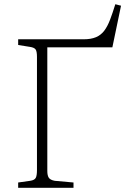

<svg xmlns="http://www.w3.org/2000/svg" viewBox="-20 -889 598 909"><path d="M66 0V-25L123 -33Q143 -36 149 -46.5Q155 -57 155 -84V-620Q155 -646 148.5 -655Q142 -664 122 -667L66 -676V-703H376Q411 -703 434.5 -713Q458 -723 473.5 -743.5Q489 -764 501 -795.5Q513 -827 526 -869L553 -862L512 -665H204V-80Q204 -58 211 -47.5Q218 -37 239 -33L328 -25V0Z"/></svg>

Font: Literata 18pt ExtraLight
Style: Regular
Weight: 250
Designer: Latin by Veronika Burian and Jose Scaglione. Greek by Irene Vlachou. Cyrillic by Vera Evstafieva.
Foundry: TypeTogether
Version: Version 3.103;gftools[0.9.29]